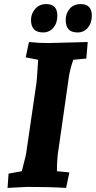

<svg xmlns="http://www.w3.org/2000/svg" viewBox="-20 -916 470 941"><path d="M207 -896Q261 -896 261 -839Q261 -803 241.5 -780Q222 -757 191.5 -757Q161 -757 146.5 -772.5Q132 -788 132 -818.5Q132 -849 152.5 -872.5Q173 -896 207 -896ZM376 -896Q430 -896 430 -839Q430 -803 410.5 -780Q391 -757 360.5 -757Q330 -757 316 -772.5Q302 -788 302 -819Q302 -850 321.5 -873Q341 -896 376 -896ZM410 -710 403 -629 339 -623Q323 -575 318 -542L268 -193Q259 -144 259 -77L320 -71L304 5Q225 0 113 0L17 5L22 -65L87 -77Q87 -79 96.5 -115Q106 -151 108 -163L159 -512Q161 -526 167 -623L106 -635L122 -710Q170 -705 217 -705Z"/></svg>

Font: Andada SC
Style: Bold Italic
Weight: 700
Italic angle: -8.29999°
Designer: Carolina Giovagnoli
Foundry: Carolina Giovagnoli
Version: Version 1.003